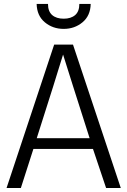

<svg xmlns="http://www.w3.org/2000/svg" viewBox="-20 -937 635 957"><path d="M12.7 0ZM162.6 -917.5H219.2Q219.2 -879.9 240.2 -861.8Q261.2 -843.8 297.4 -843.8Q333.5 -843.8 354.5 -861.8Q375.5 -879.9 375.5 -917.5H432.1Q430.7 -858.4 391.1 -825.7Q351.6 -793 297.4 -793Q243.2 -793 203.6 -825.7Q164.1 -858.4 162.6 -917.5ZM12.7 0 250 -714.8H343.8L582 0H508.8L443.4 -194.8H146.5L84 0ZM294.4 -665Q287.1 -642.6 270.3 -587.6Q253.4 -532.7 245.6 -507.8L163.1 -248H426.8L343.8 -508.3Q315.4 -596.2 294.4 -665Z"/></svg>

Font: Pontano Sans
Style: Regular
Weight: 400
Foundry: vernon adams
Version: 1.0